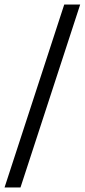

<svg xmlns="http://www.w3.org/2000/svg" viewBox="-43 -768 372 843"><path d="M47 55H-23L239 -748H309Z"/></svg>

Font: Mulish
Style: Regular
Weight: 400
Designer: Vernon Adams
Foundry: Vernon Adams
Version: Version 3.603; ttfautohint (v1.8.3)